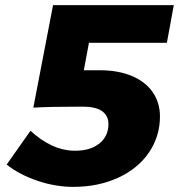

<svg xmlns="http://www.w3.org/2000/svg" viewBox="-20 -721 703 749"><path d="M327 -554 307 -447H369Q441 -447 494.5 -424.5Q548 -402 576 -361Q604 -320 604 -267Q604 -189 561 -126Q518 -63 440.5 -27.5Q363 8 266 8Q196 8 125.5 -16Q55 -40 6 -79L99 -211Q137 -175 181.5 -154Q226 -133 273 -133Q333 -133 368 -161.5Q403 -190 403 -237Q403 -270 378 -287.5Q353 -305 303 -305Q170 -305 110 -301L187 -701H658L631 -554Z"/></svg>

Font: TypoPRO Montserrat Alternates
Style: Bold Italic
Weight: 700
Italic angle: -11.3°
Designer: Julieta Ulanovsky
Foundry: Julieta Ulanovsky
Version: Version 6.001